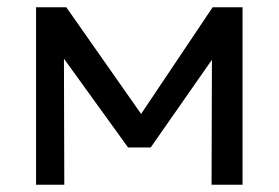

<svg xmlns="http://www.w3.org/2000/svg" viewBox="-20 -510 769 530"><path d="M79.5 0V-490H163L369.5 -195.5L567 -490H649.5V0H564L565 -345L396 -103H333.5L156.5 -348L157.5 0Z"/></svg>

Font: Geologica Light
Style: Regular
Weight: 300
Designer: Sindre Bremnes, Frode Helland
Foundry: Monokrom Skriftforlag AS
Version: Version 1.010; ttfautohint (v1.8.4.7-5d5b);gftools[0.9.28]